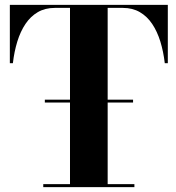

<svg xmlns="http://www.w3.org/2000/svg" viewBox="-20 -770 725 790"><path d="M164.5 -348V-360H527.5V-348ZM158 0V-12.5H268V-737.5H205.5Q165.5 -737.5 135.5 -720Q105.5 -702.5 84.8 -671.5Q64 -640.5 51.2 -599Q38.5 -557.5 33 -510H20.5V-750H670.5V-510H658Q652.5 -557.5 639.8 -599Q627 -640.5 606.2 -671.5Q585.5 -702.5 555.5 -720Q525.5 -737.5 485.5 -737.5H423V-12.5H533V0Z"/></svg>

Font: Bodoni Moda 18pt
Style: Bold
Weight: 700
Designer: Owen Earl
Foundry: indestructible type
Version: Version 2.004